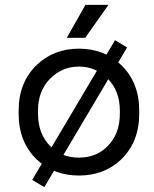

<svg xmlns="http://www.w3.org/2000/svg" viewBox="-20 -711 636 793"><path d="M555 -254V-242Q555 -124 480 -52Q410 14 306 14Q202 14 132 -52Q57 -124 57 -242V-254Q57 -371 132 -443Q202 -510 306 -510Q410 -510 480 -443Q555 -371 555 -254ZM426 -109Q475 -159 475 -242V-254Q475 -335 426 -385Q376 -436 306 -436Q236 -436 186 -385Q137 -335 137 -254V-242Q137 -159 186 -109Q232 -60 306 -60Q380 -60 426 -109ZM505 -515 163 62 113 32 455 -545ZM332 -555H256L333 -691H428Z"/></svg>

Font: Rilu
Style: Regular
Weight: 500
Designer: Alí Sinisterra
Foundry: Alí Sinisterra
Version: 0.1